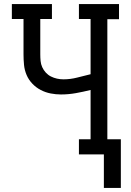

<svg xmlns="http://www.w3.org/2000/svg" viewBox="-20 -755 640 939"><path d="M571 164H488V0H366V-74H423V-315Q387 -306 351 -299.5Q315 -293 278 -293Q253 -293 227.5 -298Q202 -303 179 -315Q156 -327 138 -346Q120 -365 110 -388.5Q100 -412 97.5 -437.5Q95 -463 95 -489V-662H38V-735H234V-662H177V-489Q177 -473 178.5 -457Q180 -441 186.5 -426.5Q193 -412 204 -400Q215 -388 229 -381Q243 -374 258.5 -370.5Q274 -367 290 -367Q324 -367 357 -375.5Q390 -384 423 -392V-662H366V-735H562V-661H505V-74H571Z"/></svg>

Font: Iosevka Curly Slab Extended
Style: Regular
Weight: 400
Width: 7
Monospace: yes
Designer: Belleve Invis
Foundry: Belleve Invis
Version: Version 11.1.0; ttfautohint (v1.8.3)